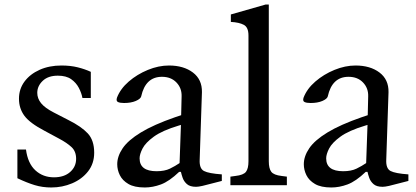

<svg xmlns="http://www.w3.org/2000/svg" viewBox="-20 -820 1840 850"><path d="M207 10Q168 10 133.5 -0.5Q99 -11 57 -31V-158H95Q103 -97 136.5 -66Q170 -35 219 -35Q264 -35 290.5 -58.5Q317 -82 317 -117Q317 -150 296.5 -169Q276 -188 242 -206L177 -241Q112 -275 88 -307.5Q64 -340 64 -383Q64 -426 88.5 -459Q113 -492 155.5 -511Q198 -530 252 -530Q292 -530 324 -522Q356 -514 382 -502V-386H345Q341 -408 329 -431Q317 -454 295 -469.5Q273 -485 236 -485Q193 -485 169 -462Q145 -439 145 -409Q145 -384 162 -363Q179 -342 218 -322L284 -288Q340 -260 368.5 -229.5Q397 -199 397 -144Q397 -96 370 -61.5Q343 -27 299.5 -8.5Q256 10 207 10Z M621 10Q575 10 548.5 -5.5Q522 -21 510.5 -44.5Q499 -68 499 -93Q499 -128 523 -163.5Q547 -199 603.5 -233.5Q660 -268 755 -301L782 -310L784 -394Q785 -430 761 -455Q737 -480 697 -480Q624 -480 605 -393Q602 -382 581 -373Q560 -364 529 -364Q511 -364 502 -368.5Q493 -373 498 -388Q513 -427 550 -459Q587 -491 634.5 -510.5Q682 -530 728 -530Q793 -530 834 -499Q875 -468 874 -412L864 -113Q862 -74 883 -63Q904 -52 962 -48V-19L927 -10Q894 -1 876 3Q858 7 848 7Q821 7 807.5 -5Q794 -17 788.5 -33Q783 -49 781 -59H773Q729 -17 692.5 -3.5Q656 10 621 10ZM673 -62Q709 -62 732.5 -73.5Q756 -85 775 -98L781 -267L771 -264Q698 -242 661 -215Q624 -188 611 -162.5Q598 -137 598 -119Q598 -62 673 -62Z M1000 0V-38L1022 -41Q1058 -45 1069 -59.5Q1080 -74 1080 -106V-663Q1080 -699 1059.5 -710Q1039 -721 1002 -723V-756L1156 -800H1170V-106Q1170 -74 1181 -59.5Q1192 -45 1227 -41L1250 -38V0Z M1447 10Q1401 10 1374.5 -5.5Q1348 -21 1336.5 -44.5Q1325 -68 1325 -93Q1325 -128 1349 -163.5Q1373 -199 1429.5 -233.5Q1486 -268 1581 -301L1608 -310L1610 -394Q1611 -430 1587 -455Q1563 -480 1523 -480Q1450 -480 1431 -393Q1428 -382 1407 -373Q1386 -364 1355 -364Q1337 -364 1328 -368.5Q1319 -373 1324 -388Q1339 -427 1376 -459Q1413 -491 1460.5 -510.5Q1508 -530 1554 -530Q1619 -530 1660 -499Q1701 -468 1700 -412L1690 -113Q1688 -74 1709 -63Q1730 -52 1788 -48V-19L1753 -10Q1720 -1 1702 3Q1684 7 1674 7Q1647 7 1633.5 -5Q1620 -17 1614.5 -33Q1609 -49 1607 -59H1599Q1555 -17 1518.5 -3.5Q1482 10 1447 10ZM1499 -62Q1535 -62 1558.5 -73.5Q1582 -85 1601 -98L1607 -267L1597 -264Q1524 -242 1487 -215Q1450 -188 1437 -162.5Q1424 -137 1424 -119Q1424 -62 1499 -62Z"/></svg>

Font: Hedvig Letters Serif 14pt
Style: Regular
Weight: 400
Designer: Alexander Örn & Tor Weibull
Foundry: Kanon Foundry
Version: Version 1.000; ttfautohint (v1.8.4.7-5d5b)